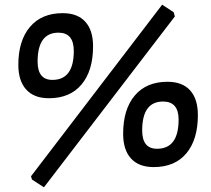

<svg xmlns="http://www.w3.org/2000/svg" viewBox="-20 -705 899 817"><path d="M670 -685 719 -653 724 -635 167 92 116 59 112 45ZM247 -649Q310 -649 343 -612.5Q376 -576 376 -508Q376 -404 327 -345.5Q278 -287 188 -287Q125 -287 91.5 -324Q58 -361 58 -429Q58 -532 107.5 -590.5Q157 -649 247 -649ZM229 -566Q140 -566 140 -443Q140 -365 203 -365Q294 -365 294 -488Q294 -566 229 -566ZM693 -357Q756 -357 789 -320.5Q822 -284 822 -215Q822 -111 773 -52.5Q724 6 634 6Q571 6 537.5 -30.5Q504 -67 504 -136Q504 -240 553.5 -298.5Q603 -357 693 -357ZM674 -273Q585 -273 585 -150Q585 -72 648 -72Q740 -72 740 -196Q740 -273 674 -273Z"/></svg>

Font: Alegreya Sans SC
Style: Bold Italic
Weight: 700
Italic angle: -7°
Designer: Juan Pablo del Peral
Foundry: Huerta Tipografica
Version: Version 2.007